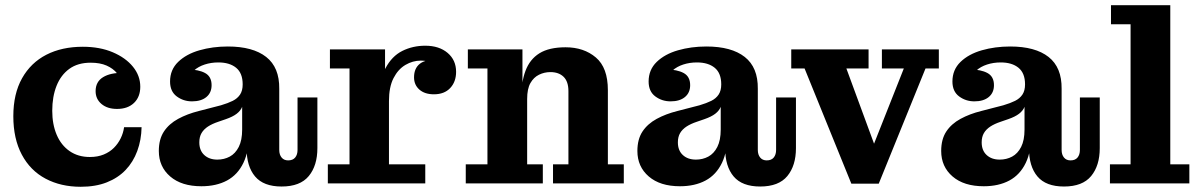

<svg xmlns="http://www.w3.org/2000/svg" viewBox="-20 -702 4589 735"><path d="M289 13Q213 13 154.5 -18Q96 -49 63.5 -110Q31 -171 31 -257Q31 -343 64.5 -402.5Q98 -462 157.5 -492.5Q217 -523 297 -523L327 -462Q278 -462 245.5 -438.5Q213 -415 196.5 -373.5Q180 -332 180 -278Q180 -226 197 -186Q214 -146 246.5 -123.5Q279 -101 324 -101Q354 -101 377 -110.5Q400 -120 416 -136Q432 -152 442 -172.5Q452 -193 455 -215H522Q521 -166 505.5 -124Q490 -82 461 -51.5Q432 -21 389 -4Q346 13 289 13ZM428 -285Q391 -285 368.5 -304Q346 -323 346 -353Q346 -389 374.5 -406.5Q403 -424 451 -423V-380Q444 -402 428.5 -421Q413 -440 388 -451Q363 -462 327 -462L297 -523Q362 -523 411.5 -502Q461 -481 489 -446.5Q517 -412 517 -370Q517 -331 493 -308Q469 -285 428 -285Z M715 -314Q682 -314 656.5 -333Q631 -352 631 -390Q631 -435 662 -465Q693 -495 743.5 -509.5Q794 -524 852 -524Q948 -524 999 -484Q1050 -444 1049 -362L909 -379Q909 -422 884 -442.5Q859 -463 816 -463Q788 -463 763.5 -455Q739 -447 722.5 -432Q706 -417 699 -394V-436Q740 -436 765 -422.5Q790 -409 790 -376Q790 -347 770 -330.5Q750 -314 715 -314ZM1058 12Q989 12 956.5 -26.5Q924 -65 924 -134V-164H907V-293H903L909 -335V-379L1049 -362V-128Q1049 -110 1058 -99Q1067 -88 1083 -88Q1101 -88 1110 -99Q1119 -110 1119 -128V-329H1195V-135Q1195 -68 1162 -28Q1129 12 1058 12ZM751 11Q675 11 631.5 -26.5Q588 -64 588 -124Q588 -169 607.5 -198.5Q627 -228 662 -247Q697 -266 741 -277L826 -299Q853 -307 871 -316Q889 -325 899 -340Q909 -355 909 -379L912 -293H907Q901 -278 886 -266.5Q871 -255 845 -246L816 -236Q792 -228 776 -217.5Q760 -207 751.5 -192.5Q743 -178 743 -157Q743 -126 762 -108.5Q781 -91 812 -91Q838 -91 859.5 -102.5Q881 -114 894 -139.5Q907 -165 907 -206L933 -197Q934 -125 912 -79Q890 -33 849 -11Q808 11 751 11Z M1235 0V-73H1318V-440H1243V-513H1454V-334L1469 -338V-73H1608V0ZM1429 -315Q1431 -394 1455.5 -440.5Q1480 -487 1520 -507Q1560 -527 1608 -527Q1661 -527 1693.5 -499.5Q1726 -472 1726 -427Q1726 -389 1703.5 -365Q1681 -341 1641 -341Q1606 -341 1585.5 -359Q1565 -377 1565 -406Q1565 -441 1588 -458.5Q1611 -476 1660 -473L1655 -426Q1652 -448 1635.5 -459Q1619 -470 1591 -470Q1560 -470 1532 -453.5Q1504 -437 1486.5 -403Q1469 -369 1469 -315Z M2097 0V-73H2156V-353Q2156 -390 2137.5 -408Q2119 -426 2087 -426Q2064 -426 2043.5 -416Q2023 -406 2010.5 -384Q1998 -362 1998 -323H1975Q1975 -386 1991.5 -430.5Q2008 -475 2045 -498Q2082 -521 2145 -521Q2215 -521 2261 -482Q2307 -443 2307 -357V-73H2368V0ZM1763 0V-73H1846V-440H1771V-513H1980V-355L1998 -358V-73H2058V0Z M2547 -314Q2514 -314 2488.5 -333Q2463 -352 2463 -390Q2463 -435 2494 -465Q2525 -495 2575.5 -509.5Q2626 -524 2684 -524Q2780 -524 2831 -484Q2882 -444 2881 -362L2741 -379Q2741 -422 2716 -442.5Q2691 -463 2648 -463Q2620 -463 2595.5 -455Q2571 -447 2554.5 -432Q2538 -417 2531 -394V-436Q2572 -436 2597 -422.5Q2622 -409 2622 -376Q2622 -347 2602 -330.5Q2582 -314 2547 -314ZM2890 12Q2821 12 2788.5 -26.5Q2756 -65 2756 -134V-164H2739V-293H2735L2741 -335V-379L2881 -362V-128Q2881 -110 2890 -99Q2899 -88 2915 -88Q2933 -88 2942 -99Q2951 -110 2951 -128V-329H3027V-135Q3027 -68 2994 -28Q2961 12 2890 12ZM2583 11Q2507 11 2463.5 -26.5Q2420 -64 2420 -124Q2420 -169 2439.5 -198.5Q2459 -228 2494 -247Q2529 -266 2573 -277L2658 -299Q2685 -307 2703 -316Q2721 -325 2731 -340Q2741 -355 2741 -379L2744 -293H2739Q2733 -278 2718 -266.5Q2703 -255 2677 -246L2648 -236Q2624 -228 2608 -217.5Q2592 -207 2583.5 -192.5Q2575 -178 2575 -157Q2575 -126 2594 -108.5Q2613 -91 2644 -91Q2670 -91 2691.5 -102.5Q2713 -114 2726 -139.5Q2739 -165 2739 -206L2765 -197Q2766 -125 2744 -79Q2722 -33 2681 -11Q2640 11 2583 11Z M3239 1 3060 -440H3009V-513H3305V-440H3220L3344 -103L3307 -104L3440 -440H3356V-513H3574V-440H3523L3344 1Z M3710 -314Q3677 -314 3651.5 -333Q3626 -352 3626 -390Q3626 -435 3657 -465Q3688 -495 3738.5 -509.5Q3789 -524 3847 -524Q3943 -524 3994 -484Q4045 -444 4044 -362L3904 -379Q3904 -422 3879 -442.5Q3854 -463 3811 -463Q3783 -463 3758.5 -455Q3734 -447 3717.5 -432Q3701 -417 3694 -394V-436Q3735 -436 3760 -422.5Q3785 -409 3785 -376Q3785 -347 3765 -330.5Q3745 -314 3710 -314ZM4053 12Q3984 12 3951.5 -26.5Q3919 -65 3919 -134V-164H3902V-293H3898L3904 -335V-379L4044 -362V-128Q4044 -110 4053 -99Q4062 -88 4078 -88Q4096 -88 4105 -99Q4114 -110 4114 -128V-329H4190V-135Q4190 -68 4157 -28Q4124 12 4053 12ZM3746 11Q3670 11 3626.5 -26.5Q3583 -64 3583 -124Q3583 -169 3602.5 -198.5Q3622 -228 3657 -247Q3692 -266 3736 -277L3821 -299Q3848 -307 3866 -316Q3884 -325 3894 -340Q3904 -355 3904 -379L3907 -293H3902Q3896 -278 3881 -266.5Q3866 -255 3840 -246L3811 -236Q3787 -228 3771 -217.5Q3755 -207 3746.5 -192.5Q3738 -178 3738 -157Q3738 -126 3757 -108.5Q3776 -91 3807 -91Q3833 -91 3854.5 -102.5Q3876 -114 3889 -139.5Q3902 -165 3902 -206L3928 -197Q3929 -125 3907 -79Q3885 -33 3844 -11Q3803 11 3746 11Z M4229 0V-73H4308V-609H4233V-682H4460V-73H4533V0Z"/></svg>

Font: Montagu Slab 144pt SemiBold
Style: Regular
Weight: 600
Version: Version 1.000